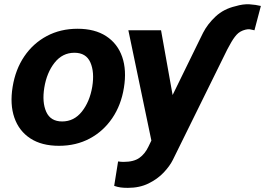

<svg xmlns="http://www.w3.org/2000/svg" viewBox="-20 -691 1275 924"><path d="M263.8 10.7Q180.4 10.7 125.9 -25Q71.4 -60.7 49.2 -124.6Q27 -188.6 40.8 -273.1Q54.3 -356.9 96.9 -419.7Q139.6 -482.6 205.3 -517.6Q271 -552.6 353.3 -552.6Q436.4 -552.6 491.1 -516.9Q545.8 -481.2 568 -417.3Q590.2 -353.3 576.3 -268.5Q562.9 -185 520.1 -122.2Q477.3 -59.3 411.8 -24.3Q346.2 10.7 263.8 10.7ZM279.1 -106.5Q336.3 -106.5 374.1 -154.1Q411.9 -201.7 424 -273.8Q435.4 -344.5 414.8 -390.8Q394.2 -437.1 338.1 -437.1Q280.5 -437.1 242.7 -389.2Q204.9 -341.3 193.2 -269.2Q181.8 -198.9 202.6 -152.7Q223.4 -106.5 279.1 -106.5ZM1074.2 -453.8 811.8 78.5Q797.2 108 767.8 139.2Q738.3 170.5 695 191.8Q651.6 213.1 595.5 213.1Q574.9 213.1 560.5 211.1Q546.2 209.2 529.5 203.5L548.3 85.9Q561.8 88.1 574.2 88.1Q623.9 88.1 650.9 68.7Q677.9 49.4 694.2 14.9L708.5 -14.6L597.7 -545.5H755L810.7 -233.7L937.1 -492.2L957.4 -533.4Q979 -575.6 1017.9 -611.9Q1056.8 -648.1 1113.6 -661.2Q1149.9 -672.2 1180.8 -670.3Q1211.6 -668.3 1235.4 -662.3L1204.5 -545.1Q1202.8 -545.5 1199.2 -546.5Q1189.6 -549 1181.5 -550.1Q1173.3 -551.1 1161.6 -548.3Q1134.9 -541.9 1118.4 -523.6Q1101.9 -505.3 1085.6 -474.4Z"/></svg>

Font: Inter UI
Style: Bold Italic
Weight: 700
Italic angle: 9.39999°
Designer: Rasmus Andersson
Foundry: rsms
Version: 3.2;8d6f07862